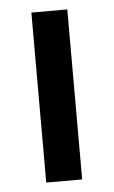

<svg xmlns="http://www.w3.org/2000/svg" viewBox="-43 -543 341 575"><g transform="rotate(-5 127.0 -255.5)"><path d="M181 -511V0H73V-511Z"/></g></svg>

Font: 42dot Sans Light SemiBold
Style: Regular
Weight: 600
Version: Version 1.000